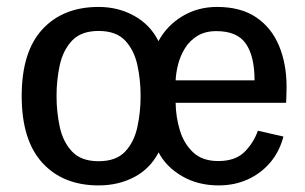

<svg xmlns="http://www.w3.org/2000/svg" viewBox="-20 -531 893 562"><path d="M268.6 11.7Q164.6 11.7 104 -54.4Q43.5 -120.6 43.5 -250Q43.5 -379.4 104 -445.1Q164.6 -510.7 268.6 -510.7Q326.2 -510.7 373 -484.6Q419.9 -458.5 443.8 -410.6Q468.8 -456.5 513.9 -483.6Q559.1 -510.7 615.2 -510.7Q685.1 -510.7 730 -480.2Q774.9 -449.7 796.9 -396.7Q818.8 -343.8 818.8 -276.9Q818.8 -274.9 818.6 -264.9Q818.4 -254.9 818.1 -244.6Q817.9 -234.4 817.4 -230H494.1Q494.6 -188.5 506.6 -149.2Q518.6 -109.9 545.7 -84.7Q572.8 -59.6 618.7 -59.6Q668.9 -59.6 695.6 -86.2Q722.2 -112.8 734.9 -148.4L809.6 -131.3Q798.3 -87.9 771.5 -55.9Q744.6 -23.9 705.8 -6.1Q667 11.7 620.1 11.7Q559.1 11.7 512.5 -15.6Q465.8 -43 444.3 -85Q419.4 -37.1 373 -12.7Q326.7 11.7 268.6 11.7ZM268.6 -59.1Q319.8 -59.1 346.2 -87.2Q372.6 -115.2 382.1 -159.2Q391.6 -203.1 391.6 -250Q391.6 -296.9 382.1 -340.6Q372.6 -384.3 346.2 -412.4Q319.8 -440.4 268.6 -440.4Q217.8 -440.4 191.2 -412.4Q164.6 -384.3 155 -340.6Q145.5 -296.9 145.5 -250Q145.5 -203.1 155 -159.2Q164.6 -115.2 191.2 -87.2Q217.8 -59.1 268.6 -59.1ZM494.1 -295.9H725.1Q725.1 -366.2 699.7 -403.1Q674.3 -439.9 613.3 -439.9Q580.6 -439.9 557.9 -426Q535.2 -412.1 521.5 -389.9Q507.8 -367.7 501.5 -343Q495.1 -318.4 494.1 -295.9Z"/></svg>

Font: Pontano Sans SemiBold
Style: Regular
Weight: 600
Designer: Vernon Adams
Foundry: Vernon Adams
Version: Version 2.001